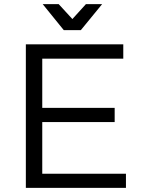

<svg xmlns="http://www.w3.org/2000/svg" viewBox="-20 -916 691 936"><path d="M106 -700H581V-630H186V-390H539V-321H186V-69H594V0H106ZM374 -769H291L188 -896H266L356 -798H310L399 -896H478Z"/></svg>

Font: Alexandria Light
Style: Regular
Weight: 300
Designer: Mohamed Gaber
Foundry: Kief Type Foundry
Version: Version 5.100